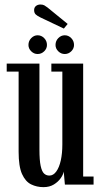

<svg xmlns="http://www.w3.org/2000/svg" viewBox="-20 -798 435 830"><path d="M168 11Q139 11 114.5 -1Q90 -13 75.2 -45.8Q60.5 -78.5 60.5 -142V-488.5H9V-523H150.5V-151.5Q150.5 -105 155.8 -80.8Q161 -56.5 170.5 -47.8Q180 -39 193.5 -39Q210.5 -39 223.2 -56.5Q236 -74 242.8 -104.5Q249.5 -135 249.5 -173.5V-488.5H202V-523H339.5V-35H384.5V0H260.5L255.5 -56.5Q253.5 -43.5 242.5 -27.8Q231.5 -12 212.8 -0.5Q194 11 168 11ZM260 -564.5Q244 -564.5 232 -576.2Q220 -588 220 -603.5Q220 -621 232 -633.2Q244 -645.5 260 -645.5Q276 -645.5 288 -633.2Q300 -621 300 -603.5Q300 -588 288 -576.2Q276 -564.5 260 -564.5ZM142.5 -564.5Q127 -564.5 115 -576.2Q103 -588 103 -603.5Q103 -621 115 -633.2Q127 -645.5 142.5 -645.5Q159 -645.5 171 -633.2Q183 -621 183 -603.5Q183 -588 171 -576.2Q159 -564.5 142.5 -564.5ZM256 -674.5 155 -722.5Q141.5 -729 134.5 -735.5Q127.5 -742 127.5 -754.5Q127.5 -765.5 135.2 -772Q143 -778.5 155 -778.5Q165 -778.5 171.8 -774.8Q178.5 -771 185.5 -765.5L272.5 -694.5Z"/></svg>

Font: Imbue Thin 10pt Medium
Style: Regular
Weight: 500
Version: Version 1.102